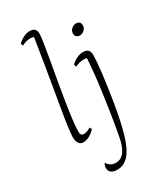

<svg xmlns="http://www.w3.org/2000/svg" viewBox="-242 -818 979 1160"><g transform="rotate(-30 247.5 -237.5)"><path d="M121 12Q102 12 91 -3Q80 -18 80 -48Q80 -68 86.5 -116Q93 -164 104.5 -231.5Q116 -299 129 -377Q142 -455 155.5 -535.5Q169 -616 180 -689Q170 -693 157 -693Q126 -693 97 -677L90 -693Q111 -713 132.5 -723Q154 -733 172 -733Q198 -733 208.5 -721.5Q219 -710 219 -689Q219 -673 212.5 -630Q206 -587 195.5 -527Q185 -467 173 -400Q161 -333 150.5 -267Q140 -201 133 -146Q126 -91 126 -57Q126 -30 149 -30Q161 -30 172.5 -34.5Q184 -39 197 -47L205 -32Q179 -6 158.5 3Q138 12 121 12ZM215 258Q189 258 174.5 246.5Q160 235 160 217Q160 197 169 183Q183 202 196.5 209.5Q210 217 231 217Q268 217 291 184Q314 151 324 93Q338 20 349.5 -55Q361 -130 370.5 -199Q380 -268 385.5 -325Q391 -382 393 -419Q384 -421 372 -421Q340 -421 312 -406L305 -422Q325 -442 347 -452Q369 -462 387 -462Q414 -462 425 -450.5Q436 -439 436 -417Q436 -378 427 -300Q418 -222 399 -103Q378 24 354 103.5Q330 183 296.5 220.5Q263 258 215 258ZM426 -558Q411 -558 402.5 -566.5Q394 -575 394 -588Q394 -608 409 -620.5Q424 -633 438 -633Q471 -633 471 -603Q471 -582 456 -570Q441 -558 426 -558Z"/></g></svg>

Font: Petrona ExtraLight
Style: Italic
Weight: 200
Italic angle: -9°
Designer: Ringo R. Seeber
Foundry: Ringo R. Seeber
Version: Version 2.001; ttfautohint (v1.8.3)